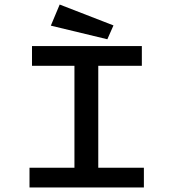

<svg xmlns="http://www.w3.org/2000/svg" viewBox="-20 -826 790 846"><path d="M110 0V-87H308V-536H121V-623H605V-536H413V-87H614V0ZM453 -653 204 -713 243 -806 480 -714Z"/></svg>

Font: Inconsolata ExtraExpanded SemiBold
Style: Regular
Weight: 600
Width: 8
Monospace: yes
Designer: Raph Levien, Cyreal, Brenton Simpson
Foundry: Raph Levien, Cyreal, Google
Version: Version 3.001; ttfautohint (v1.8.2.53-6de2)